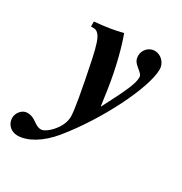

<svg xmlns="http://www.w3.org/2000/svg" viewBox="-252 -579 854 901"><g transform="rotate(30 175.0 -128.5)"><path d="M239 -110 228 -188C210 -313 180 -415 162 -462C114 -450 77 -444 12 -438V-411C37 -411 41 -410 52 -399C68 -383 79 -345 92 -286C126 -124 142 -29 142 2C142 25 134 49 117 73C96 103 67 125 50 125C14 125 3 89 -44 89C-70 89 -94 116 -94 145C-94 179 -67 205 -32 205C23 205 88 166 143 99C273 -60 392 -297 392 -398C392 -432 363 -462 330 -462C293 -462 272 -430 272 -405C272 -380 281 -369 303 -351C321 -336 328 -330 328 -317C328 -286 311 -244 241 -110Z"/></g></svg>

Font: XITS
Style: Bold Italic
Weight: 700
Italic angle: -16.33°
Designer: MicroPress Inc., with final additions and corrections provided by Coen Hoffman, Elsevier (retired)
Version: Version 1.105